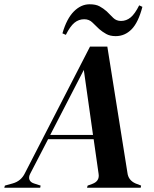

<svg xmlns="http://www.w3.org/2000/svg" viewBox="-42 -878 721 898"><path d="M-22 0 -19 -10 17 -20Q57 -31 75 -69L379 -660H460L554 -70Q558 -35 592 -20L618 -10L616 0H365L368 -10L390 -18Q425 -31 419 -66L396 -227H183L99 -65Q91 -49 96 -37Q101 -25 117 -20L148 -10L146 0ZM350 -551 193 -247H393ZM250 -722Q270 -791 303.5 -824.5Q337 -858 377 -858Q406 -858 423.5 -848.5Q441 -839 457 -825Q473 -809 487.5 -794.5Q502 -780 524 -780Q549 -780 569 -796.5Q589 -813 609 -853L624 -846Q605 -773 573.5 -741Q542 -709 499 -709Q473 -709 455 -719Q437 -729 422 -742Q406 -757 390.5 -772.5Q375 -788 352 -788Q326 -788 306 -771.5Q286 -755 266 -715Z"/></svg>

Font: DeepMind Serif Display
Style: Italic
Weight: 400
Italic angle: -12°
Designer: Frank Grießhammer / Modifications: Colophon Foundry
Foundry: Colophon Foundry
Version: Version 5.003; ttfautohint (v1.8.2)